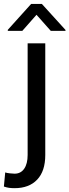

<svg xmlns="http://www.w3.org/2000/svg" viewBox="-57 -750 355 983"><path d="M84.5 -528.3H174.8V43.5Q174.8 126 133.3 169.7Q91.8 213.4 17.6 213.4Q2.4 213.4 -10.3 211.7Q-22.9 210 -37.1 205.1L-30.3 132.8Q-22.9 135.7 -6.1 137.5Q10.7 139.2 17.6 139.2Q49.3 139.2 66.9 113.8Q84.5 88.4 84.5 43.5ZM157.2 -730 278.3 -596.7V-591.8H203.1L129.9 -674.3L57.1 -591.8H-17.1V-597.2L102.5 -730Z"/></svg>

Font: Vazirmatn RD UI FD
Style: Regular
Weight: 400
Designer: Saber Rastikerdar
Foundry: Saber Rastikerdar
Version: Version 33.003